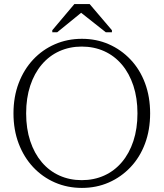

<svg xmlns="http://www.w3.org/2000/svg" viewBox="-20 -910 801 940"><path d="M381 10Q310 10 249 -16.5Q188 -43 142.5 -91.5Q97 -140 71.5 -207Q46 -274 46 -355Q46 -436 71.5 -503Q97 -570 142.5 -618.5Q188 -667 249 -693.5Q310 -720 381 -720Q452 -720 512.5 -693.5Q573 -667 619 -618.5Q665 -570 690 -503Q715 -436 715 -355Q715 -274 690 -207Q665 -140 619 -91.5Q573 -43 512.5 -16.5Q452 10 381 10ZM380 -28Q440 -28 490 -50.5Q540 -73 576.5 -116Q613 -159 633 -219.5Q653 -280 653 -355Q653 -430 633 -490.5Q613 -551 576.5 -594Q540 -637 490 -659.5Q440 -682 380 -682Q321 -682 271 -659.5Q221 -637 184.5 -594Q148 -551 128 -490.5Q108 -430 108 -355Q108 -280 128 -219.5Q148 -159 184.5 -116Q221 -73 271 -50.5Q321 -28 380 -28ZM419 -890H344L236 -762V-752H260L394 -861H360L498 -752H528V-762Z"/></svg>

Font: Roboto Serif 36pt ExtraLight
Style: Regular
Weight: 250
Designer: Greg Gazdowicz
Foundry: Commercial Type
Version: Version 1.008